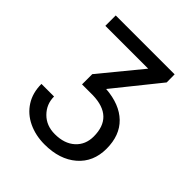

<svg xmlns="http://www.w3.org/2000/svg" viewBox="-198 -656 978 978"><g transform="rotate(45 291.0 -167.5)"><path d="M380.9 -453.6 199.2 -232.4V-158.7H277.3Q429.2 -154.8 429.2 -13.2Q429.2 45.9 389.2 82.3Q349.1 118.7 280.3 118.7Q219.2 118.7 180.7 79.8Q142.1 41 142.1 -14.2H51.3Q51.3 49.8 81.1 96.4Q110.8 143.1 163.3 168Q215.8 192.9 280.3 192.9Q388.7 192.9 454.1 136.5Q519.5 80.1 519.5 -15.1Q519.5 -111.3 462.9 -166.3Q406.2 -221.2 302.7 -229L497.1 -470.7L496.6 -528.3H72.3V-453.6Z"/></g></svg>

Font: FAU Chimera
Style: Regular
Weight: 400
Version: Version 1.002;hotconv 1.0.117;makeotfexe 2.5.65602